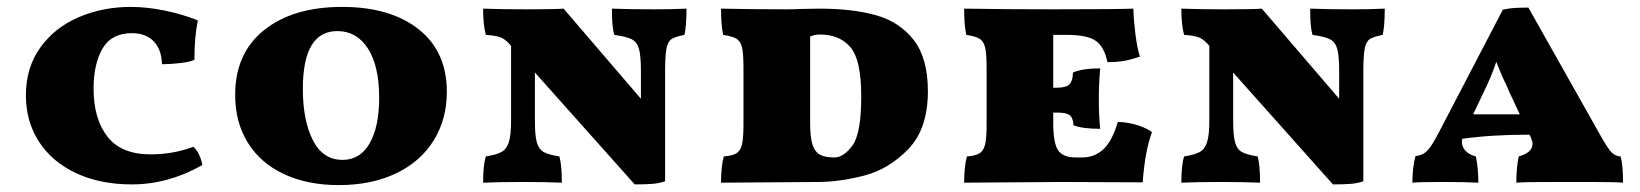

<svg xmlns="http://www.w3.org/2000/svg" viewBox="-20 -527 4750 556"><path d="M543 -354Q532 -348 503 -344.5Q474 -341 449 -341Q448 -384 425 -407.5Q402 -431 362 -431Q303 -431 277 -386.5Q251 -342 251 -270Q251 -183 291 -131.5Q331 -80 416 -80Q482 -80 540 -102Q559 -85 566 -49Q467 7 362 7Q270 7 200.5 -25.5Q131 -58 93 -116.5Q55 -175 55 -251Q55 -331 96.5 -389Q138 -447 207.5 -477Q277 -507 359 -507Q405 -507 456.5 -496.5Q508 -486 553 -468Q543 -421 543 -354Z M661 -252Q661 -373 745 -440Q829 -507 971 -507Q1110 -507 1192 -442.5Q1274 -378 1274 -261Q1274 -182 1236 -120.5Q1198 -59 1127 -25Q1056 9 961 9Q870 9 802 -23Q734 -55 697.5 -114Q661 -173 661 -252ZM1078 -244Q1078 -336 1045.5 -386.5Q1013 -437 957 -437Q857 -437 857 -270Q857 -178 886 -121Q915 -64 972 -64Q1023 -64 1050.5 -112Q1078 -160 1078 -244Z M1968 -502Q1968 -452 1962 -426Q1936 -421 1925 -414Q1914 -407 1910 -386.5Q1906 -366 1906 -320V-2Q1888 4 1868.5 5.5Q1849 7 1818 7L1529 -317V-178Q1529 -135 1534.5 -115Q1540 -95 1554 -87Q1568 -79 1600 -74Q1607 -48 1607 2Q1559 0 1497 0Q1421 0 1379 2Q1379 -49 1387 -74Q1418 -79 1432.5 -87Q1447 -95 1453.5 -115.5Q1460 -136 1460 -178V-394L1454 -401Q1442 -414 1429 -419Q1416 -424 1387 -426Q1379 -454 1379 -502Q1427 -500 1505 -500Q1587 -500 1612 -502L1836 -241V-320Q1836 -365 1830.5 -385Q1825 -405 1810 -413Q1795 -421 1759 -426Q1752 -446 1752 -502Q1802 -500 1873 -500Q1928 -500 1968 -502Z M2076 -74Q2101 -76 2112.5 -83Q2124 -90 2128.5 -108Q2133 -126 2133 -164V-333Q2133 -373 2128.5 -390.5Q2124 -408 2112.5 -415Q2101 -422 2074 -426Q2068 -456 2068 -502Q2156 -500 2261 -500Q2283 -500 2296 -501L2353 -502Q2450 -502 2518 -482.5Q2586 -463 2626.5 -410.5Q2667 -358 2667 -263Q2667 -154 2610.5 -95.5Q2554 -37 2482.5 -18.5Q2411 0 2348 0L2068 2Q2068 -45 2076 -74ZM2474 -248Q2474 -354 2442.5 -390.5Q2411 -427 2355 -427Q2338 -427 2326 -421V-171Q2326 -131 2332.5 -109.5Q2339 -88 2354 -79.5Q2369 -71 2396 -71Q2423 -71 2448.5 -105.5Q2474 -140 2474 -248Z M3316 -144Q3296 -92 3289 1L3052 0L2772 2Q2772 -45 2780 -74Q2805 -76 2816.5 -83Q2828 -90 2832.5 -108Q2837 -126 2837 -164V-333Q2837 -373 2832.5 -390.5Q2828 -408 2816.5 -415Q2805 -422 2778 -426Q2772 -456 2772 -502Q2890 -500 3029 -500Q3209 -500 3262 -502Q3263 -468 3268 -428Q3273 -388 3281 -363Q3258 -355 3237 -351Q3216 -347 3187 -347Q3178 -391 3153.5 -408.5Q3129 -426 3070 -426H3030V-273H3041Q3068 -273 3077.5 -283.5Q3087 -294 3087 -317Q3115 -329 3166 -329Q3162 -285 3162 -241Q3162 -190 3166 -154Q3115 -154 3089 -164Q3087 -187 3077 -194Q3067 -201 3041 -201H3030V-171Q3030 -113 3044 -92Q3058 -71 3096 -71H3113Q3150 -71 3175.5 -95Q3201 -119 3217 -174Q3248 -173 3275.5 -164Q3303 -155 3316 -144Z M3990 -502Q3990 -452 3984 -426Q3958 -421 3947 -414Q3936 -407 3932 -386.5Q3928 -366 3928 -320V-2Q3910 4 3890.5 5.5Q3871 7 3840 7L3551 -317V-178Q3551 -135 3556.5 -115Q3562 -95 3576 -87Q3590 -79 3622 -74Q3629 -48 3629 2Q3581 0 3519 0Q3443 0 3401 2Q3401 -49 3409 -74Q3440 -79 3454.5 -87Q3469 -95 3475.5 -115.5Q3482 -136 3482 -178V-394L3476 -401Q3464 -414 3451 -419Q3438 -424 3409 -426Q3401 -454 3401 -502Q3449 -500 3527 -500Q3609 -500 3634 -502L3858 -241V-320Q3858 -365 3852.5 -385Q3847 -405 3832 -413Q3817 -421 3781 -426Q3774 -446 3774 -502Q3824 -500 3895 -500Q3950 -500 3990 -502Z M4680 2Q4657 0 4587 0H4535H4476Q4393 0 4371 2Q4371 -41 4378 -74Q4418 -85 4418 -111Q4418 -117 4413 -129L4409 -137Q4298 -137 4214 -125Q4211 -106 4222 -92.5Q4233 -79 4254 -74Q4261 -39 4261 2Q4223 0 4155 0Q4088 0 4070 2Q4070 -42 4079 -75Q4100 -77 4113.5 -91Q4127 -105 4148 -146L4332 -499Q4349 -503 4367 -504Q4385 -505 4406 -505L4619 -127Q4638 -94 4648 -84.5Q4658 -75 4673 -74Q4680 -51 4680 2ZM4381 -196 4352 -258 4342 -281Q4328 -309 4313 -348Q4300 -308 4276 -259L4246 -196Z"/></svg>

Font: Vollkorn SC Black
Style: Regular
Weight: 900
Designer: Friedrich Althausen
Foundry: Friedrich Althausen
Version: Version 4.015